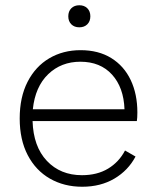

<svg xmlns="http://www.w3.org/2000/svg" viewBox="-20 -701 597 731"><path d="M293 10Q224 10 170 -21Q116 -52 85.5 -110.5Q55 -169 55 -250Q55 -331 85 -389.5Q115 -448 167.5 -479Q220 -510 287 -510Q355 -510 403.5 -480Q452 -450 477.5 -396.5Q503 -343 503 -273Q503 -263 502.5 -254.5Q502 -246 501 -240H104Q107 -143 158.5 -88.5Q210 -34 292 -34Q350 -34 391.5 -59Q433 -84 456 -128L496 -105Q468 -52 415.5 -21Q363 10 293 10ZM286 -466Q213 -466 163.5 -418.5Q114 -371 105 -285H454Q451 -368 406.5 -417Q362 -466 286 -466ZM282 -681Q301 -681 312.5 -669.5Q324 -658 324 -639Q324 -620 312.5 -608.5Q301 -597 282 -597Q263 -597 251.5 -608.5Q240 -620 240 -639Q240 -658 251.5 -669.5Q263 -681 282 -681Z"/></svg>

Font: Work Sans Light
Style: Regular
Weight: 300
Designer: Wei Huang
Foundry: Wei Huang
Version: Version 2.012; ttfautohint (v1.8.3)